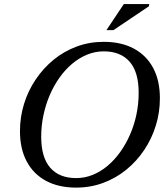

<svg xmlns="http://www.w3.org/2000/svg" viewBox="-20 -886 788 918"><path d="M177 -232.5Q177 -133.5 220.2 -84Q263.5 -34.5 344 -34.5Q385.5 -34.5 423.5 -50Q461.5 -65.5 494.8 -93.5Q528 -121.5 555.2 -159.8Q582.5 -198 602.2 -243.5Q622 -289 632.5 -339.5Q643 -390 643 -442.5Q643 -541.5 599.8 -591Q556.5 -640.5 476 -640.5Q435 -640.5 397 -625Q359 -609.5 325.5 -581.5Q292 -553.5 264.8 -515.2Q237.5 -477 218 -431.5Q198.5 -386 187.8 -335.5Q177 -285 177 -232.5ZM744.5 -416Q744.5 -348.5 725 -285.5Q705.5 -222.5 669.5 -168.8Q633.5 -115 583.8 -74.5Q534 -34 473.2 -11.5Q412.5 11 344 11Q260.5 11 200.2 -21.2Q140 -53.5 107.8 -114Q75.5 -174.5 75.5 -259Q75.5 -326.5 95 -389.5Q114.5 -452.5 150.8 -506.2Q187 -560 236.5 -600.5Q286 -641 346.8 -663.5Q407.5 -686 476 -686Q559.5 -686 619.8 -653.8Q680 -621.5 712.2 -561.2Q744.5 -501 744.5 -416ZM489 -742 572 -866.5H693.5L692 -856L522.5 -742Z"/></svg>

Font: Newsreader 24pt Medium
Style: Italic
Weight: 500
Italic angle: -17°
Designer: Hugues Gentile
Foundry: Production Type
Version: Version 1.003